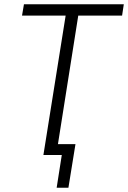

<svg xmlns="http://www.w3.org/2000/svg" viewBox="-20 -725 599 898"><path d="M245 153 269 0H183L287 -652H83L92 -705H559L551 -652H346L251 -51H333L300 153Z"/></svg>

Font: Nunito Sans 10pt Condensed Light
Style: Italic
Weight: 300
Width: 3
Italic angle: -9°
Designer: Vernon Adams
Foundry: Vernon Adams
Version: Version 3.101;gftools[0.9.27]